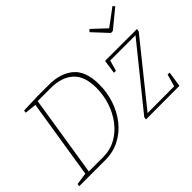

<svg xmlns="http://www.w3.org/2000/svg" viewBox="-131 -1100 1428 1428"><g transform="rotate(-45 583.0 -386.5)"><path d="M394 -693Q517 -693 589 -631Q661 -569 661 -429Q661 -347 635.5 -270Q610 -193 562 -132Q514 -71 446 -35.5Q378 0 294 0H20L23 -20L118 -34L217 -658L125 -668L128 -688L280 -693ZM298 -27Q373 -27 434 -61Q495 -95 538.5 -152.5Q582 -210 605 -281.5Q628 -353 628 -427Q628 -551 564 -608.5Q500 -666 387 -666H249L148 -27ZM1093 -122 1075 -1 722 0 725 -21 1110 -498H844L820 -414H799L815 -523H1150L1147 -501L764 -25L1045 -26L1072 -122ZM1143 -773 1155 -756 1014 -640 993 -639 884 -756 901 -773 1008 -673Z"/></g></svg>

Font: Bitter ExtraLight
Style: Italic
Weight: 200
Italic angle: -9°
Designer: Sol Matas, and Bitter project Authors
Foundry: Sol Matas
Version: Version 2.001